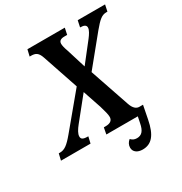

<svg xmlns="http://www.w3.org/2000/svg" viewBox="-244 -864 1145 1210"><g transform="rotate(-30 328.5 -258.5)"><path d="M444 197C509 197 547 153 567 50L586 -47H559C539 -47 519 -61 506 -100L408 -387L577 -594C622 -648 644 -667 677 -667H685L695 -714H496L486 -667H488C515 -667 529 -659 529 -642C529 -624 513 -600 497 -579L388 -440L345 -579C335 -606 331 -625 331 -637C331 -656 343 -667 372 -667H392L402 -714H130L119 -667H129C161 -667 180 -658 194 -616L282 -356L85 -119C39 -64 15 -47 -19 -47H-27L-38 0H177L188 -47H185C148 -47 138 -56 138 -74C138 -94 153 -118 174 -144L302 -303L347 -170C359 -128 366 -105 366 -86C366 -61 349 -47 314 -47H301L292 0H521L512 44C502 97 482 117 448 117C429 117 416 110 405 98C390 110 380 127 380 147C380 179 407 197 444 197Z"/></g></svg>

Font: Noto Serif Condensed SemiBold
Style: Italic
Weight: 600
Width: 3
Italic angle: -12°
Designer: Monotype Design Team
Foundry: Monotype Imaging Inc.
Version: Version 2.014